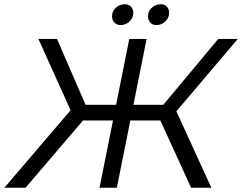

<svg xmlns="http://www.w3.org/2000/svg" viewBox="-52 -883 1138 903"><path d="M942 0H847L702 -316.5H561L497.5 0H416L479.5 -316.5H338.5L68 0H-31.5L280 -364.5L128.5 -700H216L350.5 -390H494L556 -700H637.5L575.5 -390H716L974.5 -700H1066.5L777.5 -359.5ZM535 -863Q553 -863 564 -851.8Q575 -840.5 575 -822.5Q575 -799.5 557 -782.2Q539 -765 515.5 -765Q497.5 -765 486.2 -776.8Q475 -788.5 475 -806.5Q475 -830 492.8 -846.5Q510.5 -863 535 -863ZM704 -863Q722 -863 732.8 -851.8Q743.5 -840.5 743.5 -822.5Q743.5 -799.5 725.5 -782.2Q707.5 -765 684 -765Q666 -765 655 -776.8Q644 -788.5 644 -806.5Q644 -830 661.8 -846.5Q679.5 -863 704 -863Z"/></svg>

Font: Argentum Sans Light
Style: Italic
Weight: 300
Italic angle: -11.3°
Designer: Julieta Ulanovsky (font), Owen Earl (portions from Jones font), Cristiano Sobral (main changes and remaster)
Foundry: Julieta Ulanovsky (font), Owen Earl (portions from Jones font), Cristiano Sobral (main changes and remaster)
Version: Version 3.127